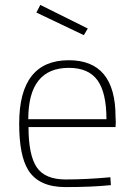

<svg xmlns="http://www.w3.org/2000/svg" viewBox="-20 -753 542 781"><path d="M246 8Q138 8 95 -61Q58 -120 58 -250Q58 -508 260 -508Q450 -508 450 -278L451 -257Q450 -247 450 -236H96Q96 -122 129.5 -72.5Q163 -23 247 -23Q331 -23 429 -32L431 0Q356 8 246 8ZM413 -268Q413 -376 376.5 -426.5Q340 -477 260 -477Q95 -477 95 -268ZM321 -610 128 -702 144 -733 337 -637Z"/></svg>

Font: Storia Sans Thin
Style: Regular
Weight: 100
Designer: Accademia di Belle Arti di Urbino and others
Foundry: Accademia di Belle Arti di Urbino and others.
Version: Version 60.001;May 25, 2020;FontCreator 12.0.0.2522 64-bit